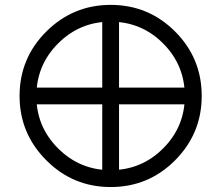

<svg xmlns="http://www.w3.org/2000/svg" viewBox="-20 -775 889 771"><path d="M424.3 -755.4Q576.2 -755.4 683.1 -648.4Q790 -541.5 790 -389.6Q790 -238.8 683.1 -131.3Q576.2 -23.9 424.3 -23.9Q273.4 -23.9 166 -131.3Q58.6 -238.8 58.6 -389.6Q58.6 -541.5 166 -648.4Q273.4 -755.4 424.3 -755.4ZM423.8 -688Q300.8 -688 213.4 -600.6Q126 -513.2 126 -389.2Q126 -266.1 213.4 -179Q300.8 -91.8 423.8 -91.8Q547.9 -91.8 635 -179Q722.2 -266.1 722.2 -389.2Q722.2 -513.2 635 -600.6Q547.9 -688 423.8 -688ZM99.1 -423.3H749.5V-356H99.1ZM390.6 -64.5V-714.8H458V-64.5Z"/></svg>

Font: Stelpolvo Sans Regula
Style: Regular
Weight: 400
Designer: Itomi Saki
Foundry: Itomi Saki
Version: Version 1.003;December 30, 2023;FontCreator 15.0.0.2927 64-b